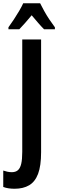

<svg xmlns="http://www.w3.org/2000/svg" viewBox="-72 -957 358 1182"><path d="M18 205Q-1 205 -18.5 202.5Q-36 200 -52 194V93Q-40 97 -27 100Q-14 103 1 103Q24 103 38 91Q52 79 58.5 52Q65 25 65 -22V-714H181V-20Q181 64 162.5 113Q144 162 107.5 183.5Q71 205 18 205ZM175 -937Q186 -915 200 -889.5Q214 -864 231 -838.5Q248 -813 266 -789V-777H199Q182 -794 163 -816Q144 -838 123 -863Q102 -838 82 -815Q62 -792 47 -777H-20V-789Q-4 -811 13.5 -837.5Q31 -864 46.5 -890.5Q62 -917 71 -937Z"/></svg>

Font: Noto Sans Display ExtraCondensed SemiBold
Style: Regular
Weight: 600
Width: 2
Designer: Monotype Design Team
Foundry: Monotype Imaging Inc.
Version: Version 2.003